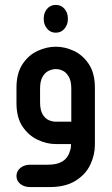

<svg xmlns="http://www.w3.org/2000/svg" viewBox="-20 -586 457 781"><path d="M207 -453Q185 -453 171.5 -469.5Q158 -486 158 -507V-512Q158 -534 171.5 -550Q185 -566 207 -566Q229 -566 242.5 -550Q256 -534 256 -512V-507Q256 -486 242.5 -469.5Q229 -453 207 -453ZM269 0H207Q170 0 133 -17.5Q96 -35 71.5 -71.5Q47 -108 47 -167V-229Q47 -288 71.5 -325Q96 -362 133 -379Q170 -396 207 -396Q244 -396 280.5 -379Q317 -362 341.5 -325Q366 -288 366 -229V2Q366 45 347 84.5Q328 124 287 149.5Q246 175 181 175H103Q79 175 63 162.5Q47 150 47 130Q47 110 63 97Q79 84 103 84H173Q201 84 219 77.5Q237 71 247 60Q257 49 261.5 37Q266 25 268 16ZM270 -91V-226Q270 -256 260 -273.5Q250 -291 236 -298Q222 -305 207 -305Q193 -305 178 -298Q163 -291 153 -273.5Q143 -256 143 -226V-170Q143 -139 153 -121.5Q163 -104 178 -97.5Q193 -91 207 -91Z"/></svg>

Font: Beiruti SemiBold
Style: Regular
Weight: 600
Designer: Arlette Boutros
Foundry: Boutros
Version: Version 1.41